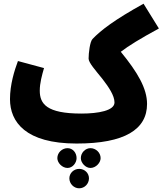

<svg xmlns="http://www.w3.org/2000/svg" viewBox="-20 -755 879 1038"><path d="M394 21C654 21 775 -55 775 -193C775 -277 724 -364 633 -475C676 -508 738 -546 839 -601L756 -735C599 -648 526 -592 480 -544C466 -529 459 -468 459 -438C459 -416 497 -374 534 -328C567 -285 599 -239 599 -201C599 -157 512 -141 420 -141C231 -141 195 -194 195 -265C195 -306 207 -349 218 -387L77 -425C58 -374 34 -298 34 -219C34 -96 118 21 394 21ZM469 46C442 46 417 70 417 100C417 125 442 153 469 153C498 153 524 125 524 100C524 70 498 46 469 46ZM345 46C316 46 290 70 290 100C290 125 316 153 345 153C373 153 394 125 394 100C394 70 373 46 345 46ZM408 158C379 158 355 181 355 209C355 238 379 263 408 263C438 263 461 238 461 209C461 181 438 158 408 158Z"/></svg>

Font: Noto Sans Arabic UI XCn Bk
Style: Regular
Weight: 900
Width: 2
Designer: Monotype Design Team, Nadine Chahine and Nizar Qandah
Foundry: Monotype Imaging Inc.
Version: Version 2.010